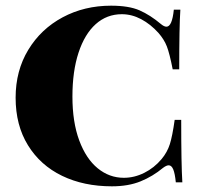

<svg xmlns="http://www.w3.org/2000/svg" viewBox="-20 -642 707 676"><path d="M547 -557Q558 -548 566 -548Q586 -548 592 -608H615Q611 -548 611 -398H588Q577 -454 567.5 -478.5Q558 -503 538 -526Q510 -557 477 -574.5Q444 -592 409 -592Q356 -592 317 -557Q278 -522 256.5 -456.5Q235 -391 235 -302Q235 -212 259 -147.5Q283 -83 324 -49.5Q365 -16 416 -16Q453 -16 488 -33.5Q523 -51 549 -82Q569 -106 578 -134.5Q587 -163 595 -220H618Q618 -63 622 0H599Q596 -31 590 -45.5Q584 -60 574 -60Q566 -60 554 -51Q518 -21 475 -3.5Q432 14 374 14Q275 14 198.5 -23Q122 -60 78.5 -130.5Q35 -201 35 -298Q35 -393 79.5 -466.5Q124 -540 200.5 -581Q277 -622 371 -622Q434 -622 471.5 -605.5Q509 -589 547 -557Z"/></svg>

Font: Playfair Display SC Black
Style: Regular
Weight: 900
Designer: Claus Eggers Sørensen
Foundry: Claus Eggers Sørensen
Version: Version 1.200; ttfautohint (v1.6)